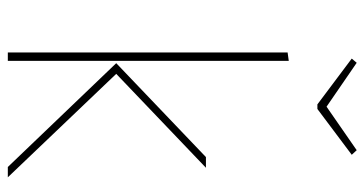

<svg xmlns="http://www.w3.org/2000/svg" viewBox="-246 -708 954 503"><g transform="rotate(90 231.5 -457.0)"><path d="M374 -914 386 -901 266 -811H254L134 -901L145 -914L260 -835ZM140 -736V0H118V-733ZM420 -519 174 -284 445 0H418L146 -284L392 -519Z"/></g></svg>

Font: FiraGO Thin
Style: Regular
Weight: 100
Designer: bBox Type
Foundry: bBox Type GmbH
Version: Version 1.001;PS 001.001;hotconv 1.0.88;makeotf.lib2.5.64775